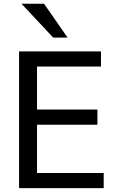

<svg xmlns="http://www.w3.org/2000/svg" viewBox="-20 -978 628 998"><path d="M331.1 -782.7 209 -958.5H91.8L256.3 -782.7ZM519 0V-78.6H172.4V-329.6H486.3V-408.7H172.4V-632.3H504.9V-710.9H79.1V0Z"/></svg>

Font: Ride
Style: Regular
Weight: 400
Version: Version 3.000